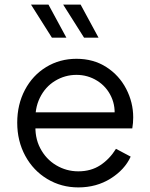

<svg xmlns="http://www.w3.org/2000/svg" viewBox="-20 -804 655 836"><path d="M55 -270Q55 -349 88.5 -412.5Q122 -476 181 -512Q240 -548 313 -548Q387 -548 443 -512Q499 -476 529.5 -417Q560 -358 560 -293Q560 -268 556 -245H103V-315H513L477 -285Q485 -338 464.5 -382.5Q444 -427 403 -452.5Q362 -478 313 -478Q263 -478 220 -452Q177 -426 153.5 -378Q130 -330 135 -269Q130 -207 155 -159Q180 -111 224.5 -84.5Q269 -58 321 -58Q376 -58 416.5 -84.5Q457 -111 485 -156L549 -122Q523 -65 461.5 -26.5Q400 12 321 12Q247 12 186 -24.5Q125 -61 90 -125.5Q55 -190 55 -270ZM255 -784H331L409 -640H346ZM115 -784H191L269 -640H206Z"/></svg>

Font: Trafiko Sans Variable
Style: Regular
Weight: 400
Designer: Gumpita Rahayu / Trafiko
Foundry: Tokotype / Trafiko
Version: Version 0.001;FEAKit 1.0